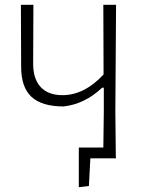

<svg xmlns="http://www.w3.org/2000/svg" viewBox="-20 -659 621 799"><path d="M356 0 350 115 308 120V-45H410L412 -194V-294H405Q333 -226 245 -216Q154 -216 111 -256Q68 -296 68 -381L67 -639H119L118 -394Q118 -330 149.5 -296.5Q181 -263 240 -263Q331 -263 411 -349L410 -639H463L460 -197L462 -5L463 0Z"/></svg>

Font: t
Style: Regular
Weight: 300
Designer: Juan Pablo del Peral
Foundry: Huerta Tipografica
Version: Version 2.004; ttfautohint (v1.8.1)